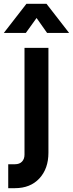

<svg xmlns="http://www.w3.org/2000/svg" viewBox="-69 -800 381 1003"><path d="M-26 183V58H9Q33 58 46 44.2Q59 30.5 59 8V-550H184V-2Q184 81 136.8 132Q89.5 183 9 183ZM-49 -628 69 -780H174L292 -628H177L122 -706L66 -628Z"/></svg>

Font: Mohave Light
Style: Bold
Weight: 700
Version: Version 2.003